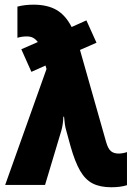

<svg xmlns="http://www.w3.org/2000/svg" viewBox="-20 -788 570 818"><path d="M2 0 178.2 -494.1 173.8 -508.8 113.8 -481.9 70.8 -578.1 141.1 -608.9Q133.3 -619.6 122.3 -626.2Q111.3 -632.8 94.2 -632.8Q73.2 -632.8 54.2 -627V-759.8Q85 -768.1 123 -768.1Q181.2 -768.1 220 -746.1Q258.8 -724.1 285.2 -672.9L348.1 -701.2L391.1 -606L320.8 -575.2L432.1 -183.1Q440.4 -153.8 452.9 -143.8Q465.3 -133.8 484.9 -133.8Q502.9 -133.8 521 -140.1V1Q492.7 9.8 454.1 9.8Q406.7 9.8 375 -6.3Q343.3 -22.5 321.3 -60.5Q299.3 -98.6 280.8 -164.1L262.2 -231.9Q258.3 -244.6 256.3 -259.3Q254.4 -273.9 252.9 -291H250Q248.5 -255.4 241.2 -231L171.9 0Z"/></svg>

Font: Open Sans Condensed ExtraBold
Style: Regular
Weight: 800
Width: 3
Designer: Monotype Design Team
Foundry: Monotype Imaging Inc.
Version: Version 3.000; ttfautohint (v1.8.4)